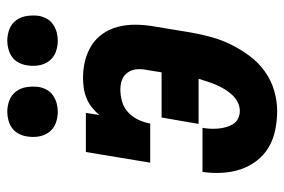

<svg xmlns="http://www.w3.org/2000/svg" viewBox="-150 -642 799 540"><g transform="rotate(-90 250.0 -371.5)"><path d="M208 8Q181 8 154.5 2.5Q128 -3 106 -16Q84 -29 68 -50Q52 -71 44 -95.5Q36 -120 34.5 -147.5Q33 -175 37 -202H161Q159 -191 158.5 -179.5Q158 -168 159 -157Q160 -146 163 -135.5Q166 -125 171.5 -116Q177 -107 187 -102Q197 -97 208 -97Q221 -97 233 -103Q245 -109 254 -119Q263 -129 270 -140.5Q277 -152 282 -164Q287 -176 291 -188Q295 -200 299 -213H172L190 -317H317L324 -360Q327 -374 325.5 -388Q324 -402 316 -413Q308 -424 295.5 -428.5Q283 -433 268 -433Q252 -433 234.5 -428Q217 -423 204 -410.5Q191 -398 183.5 -382Q176 -366 173 -349H63L93 -530H203L197 -492Q207 -504 219 -513.5Q231 -523 245 -528.5Q259 -534 273.5 -536Q288 -538 302 -538Q327 -538 350.5 -532Q374 -526 393.5 -513.5Q413 -501 426 -482Q439 -463 445 -440Q451 -417 451 -392.5Q451 -368 447 -343L429 -234Q424 -205 416 -176.5Q408 -148 395 -121.5Q382 -95 363.5 -70Q345 -45 320 -27Q295 -9 266 -0.5Q237 8 208 8ZM406 -609Q389 -609 373.5 -615Q358 -621 348.5 -634Q339 -647 336.5 -663.5Q334 -680 337 -697Q339 -709 345 -720Q351 -731 361 -738Q371 -745 383 -748Q395 -751 406 -751Q423 -751 438.5 -745Q454 -739 463.5 -726Q473 -713 475.5 -696.5Q478 -680 476 -663Q474 -651 468 -640Q462 -629 451.5 -622Q441 -615 429.5 -612Q418 -609 406 -609ZM206 -609Q189 -609 173.5 -615Q158 -621 148.5 -634Q139 -647 136.5 -663.5Q134 -680 137 -697Q139 -709 145 -720Q151 -731 161 -738Q171 -745 183 -748Q195 -751 206 -751Q223 -751 238.5 -745Q254 -739 263.5 -726Q273 -713 275.5 -696.5Q278 -680 276 -663Q274 -651 268 -640Q262 -629 251.5 -622Q241 -615 229.5 -612Q218 -609 206 -609Z"/></g></svg>

Font: Iosevka Curly Slab XBdObl
Style: Regular
Weight: 800
Italic angle: -9°
Monospace: yes
Designer: Belleve Invis
Foundry: Belleve Invis
Version: Version 11.1.0; ttfautohint (v1.8.3)